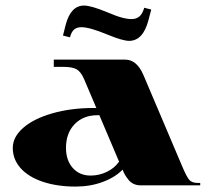

<svg xmlns="http://www.w3.org/2000/svg" viewBox="-20 -670 752 694"><path d="M526.7 -635.5 516.6 -597Q496.9 -522.3 446.7 -522.3Q423.1 -522.3 367.1 -545.5Q303.8 -571.7 274.5 -571.7Q257.9 -571.7 247.8 -563.2Q237.8 -554.6 233 -535L207.6 -541.5L217.7 -581.3Q236 -649.9 283.7 -649.9Q309.4 -649.9 367.1 -625.9Q386.8 -618 398.6 -613.4Q410.4 -608.8 426.4 -604.9Q442.3 -601 455 -601Q472.9 -601 484 -610.6Q495.2 -620.2 501.3 -642ZM174.4 -428.3V-454.5H432.7Q474.7 -454.5 498.7 -398.2L638.1 -69.9Q654.3 -31.5 663.9 -20.1Q673.5 -8.7 695.4 -8.7H703.7V0H489.1Q474.7 0 463.3 -5.2Q451.9 -10.5 444.1 -20.5Q436.2 -30.6 431.8 -38Q427.4 -45.5 423.1 -56.8Q396 -28.8 351 -12.2Q305.9 4.4 253.5 4.4Q186.2 4.4 134.4 -13.1Q82.6 -30.6 54.4 -62.3Q26.2 -94 26.2 -135.5Q26.2 -174.8 63.8 -207.8Q101.4 -240.8 168.9 -260.3Q236.5 -279.7 319.1 -279.7H328.2L283.7 -384.6Q272.3 -410.8 256.8 -419.6Q241.3 -428.3 208.9 -428.3ZM410.4 -85.7 339.2 -253.5H332.2Q281 -253.5 249.8 -221.2Q218.5 -188.8 218.5 -135.5Q218.5 -90.5 243 -62.9Q267.5 -35.4 307.7 -35.4Q338.7 -35.4 366.5 -49Q394.2 -62.5 410.4 -85.7Z"/></svg>

Font: Wabroye
Style: Medium
Weight: 500
Designer: gluk
Foundry: gluk
Version: Version 0.14